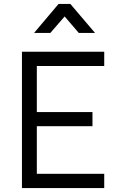

<svg xmlns="http://www.w3.org/2000/svg" viewBox="-20 -960 612 980"><path d="M92 0V-696H512V-623H168V-388H452V-316H168V-73H512V0ZM154 -792 279 -940H339L465 -792H382L310 -876L237 -792Z"/></svg>

Font: TypoPRO Titillium Text
Style: 400 wt
Weight: 400
Designer: Accademia di Belle Arti di Urbino and others
Foundry: Accademia di Belle Arti di Urbino and others.
Version: Version 25.000